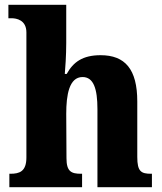

<svg xmlns="http://www.w3.org/2000/svg" viewBox="-20 -780 677 800"><path d="M19 0H322V-56H318C277 -56 257 -65 257 -121L256 -306C256 -384 268 -459 324 -459C370 -459 386 -410 386 -325V0H613V-56H610C568 -56 552 -65 552 -126V-357C552 -492 501 -550 399 -550C324 -550 285 -521 258 -472H250C252 -493 256 -550 256 -601V-760H15V-704H28C48 -704 90 -697 90 -645V-124C90 -65 61 -56 23 -56H19Z"/></svg>

Font: Noto Serif Bengali SemiCondensed ExtraBold
Style: Regular
Weight: 800
Width: 4
Designer: Juan Bruce, Universal Thirst, Indian Type Foundry and the Monotype Design Team.
Foundry: Monotype Imaging Inc.
Version: Version 2.003